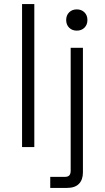

<svg xmlns="http://www.w3.org/2000/svg" viewBox="-20 -720 514 940"><path d="M88 0V-700H148V0ZM226 200V146H296Q313 146 319.5 138.5Q326 131 326 116V-486H386V124Q386 160 366.5 180Q347 200 308 200ZM356 -570Q333 -570 318.5 -584.5Q304 -599 304 -622Q304 -645 318.5 -659.5Q333 -674 356 -674Q379 -674 393.5 -659.5Q408 -645 408 -622Q408 -599 393.5 -584.5Q379 -570 356 -570Z"/></svg>

Font: Space Grotesk Light
Style: Regular
Weight: 300
Designer: Florian Karsten
Foundry: Florian Karsten
Version: Version 2.000